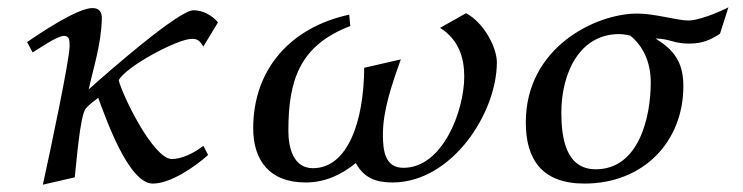

<svg xmlns="http://www.w3.org/2000/svg" viewBox="-20 -486 2029 524"><path d="M54 -371 69 -343C88 -354 135 -388 155 -388C169 -388 170 -377 170 -360C170 -325 119 -82 97 18L184 -2C188 -34 198 -170 214 -190C224 -201 236 -210 248 -219C268 -166 330 15 397 15C446 15 512 -31 548 -63L535 -88C508 -67 475 -52 449 -52C398 -52 313 -228 304 -267C323 -304 464 -380 504 -380C519 -380 525 -375 535 -359L575 -425C557 -446 532 -458 508 -458C468 -458 280 -294 222 -242C236 -305 256 -364 258 -436C258 -452 252 -464 232 -464C192 -464 91 -397 54 -371Z M671 -136C671 -49 715 12 814 12C867 12 912 -9 951 -41C973 -1 1005 12 1051 12C1213 12 1336 -177 1336 -316C1336 -356 1301 -424 1252 -450L1181 -410C1233 -377 1247 -327 1247 -277C1247 -185 1189 -28 1081 -28C1031 -28 1025 -74 1025 -119C1025 -183 1048 -252 1074 -324L974 -301C973 -152 928 -27 834 -27C781 -27 767 -82 767 -129C767 -268 798 -362 936 -415L933 -446C771 -411 671 -295 671 -136Z M1415 -152C1415 -50 1460 15 1575 15C1736 15 1845 -99 1845 -251C1845 -319 1817 -351 1769 -381C1810 -380 1818 -367 1860 -367C1895 -367 1918 -376 1945 -394L1968 -466C1933 -448 1882 -430 1860 -430C1827 -430 1768 -449 1719 -449C1606 -449 1415 -357 1415 -152ZM1512 -179C1512 -284 1560 -393 1670 -393C1682 -393 1700 -389 1700 -389C1739 -357 1756 -311 1756 -261C1756 -165 1723 -24 1606 -24C1524 -24 1512 -110 1512 -179Z"/></svg>

Font: KpRoman
Style: SemiboldItalic
Weight: 600
Italic angle: -11°
Version: Version 0.66